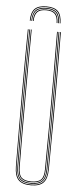

<svg xmlns="http://www.w3.org/2000/svg" viewBox="-62 -958 401 996"><g transform="rotate(5 138.5 -460.0)"><path d="M138.5 5Q93.2 5 73.2 -16Q53.2 -37 52.8 -85Q51.8 -192.5 51.4 -284.6Q51 -376.8 51 -461Q51 -545.2 51.4 -628.2Q51.8 -711.2 52.5 -800H56.5Q55.8 -719.5 55.4 -625.5Q55 -531.5 55 -434.9Q55 -338.2 55.4 -248.5Q55.8 -158.8 56.5 -86.8Q57 -39.2 76 -19.1Q95 1 138.5 1Q182 1 201.1 -19.1Q220.2 -39.2 220.5 -86.8Q221.2 -158.2 221.6 -244.6Q222 -331 222 -425.2Q222 -519.5 221.6 -615Q221.2 -710.5 220.5 -800H224.5Q225.5 -684.5 225.9 -571.8Q226.2 -459 226 -339.8Q225.8 -220.5 224.2 -85Q223.8 -37 203.9 -16Q184 5 138.5 5ZM138.5 -3Q96.8 -3 78.9 -21.9Q61 -40.8 60.5 -86.5Q59.8 -158.2 59.4 -244.6Q59 -331 59 -425.2Q59 -519.5 59.4 -615Q59.8 -710.5 60.5 -800H64.5Q63.8 -719.5 63.4 -625.5Q63 -531.5 63 -434.9Q63 -338.2 63.4 -248.4Q63.8 -158.5 64.5 -86Q65 -41 82.5 -24Q100 -7 138.5 -7Q177.2 -7 194.8 -24Q212.2 -41 212.5 -86Q213.2 -157.8 213.6 -244.4Q214 -331 214 -425.2Q214 -519.5 213.6 -615Q213.2 -710.5 212.5 -800H216.5Q217.2 -719.5 217.6 -625.5Q218 -531.5 218 -435Q218 -338.5 217.6 -248.8Q217.2 -159 216.5 -86.5Q216.2 -40.8 198.2 -21.9Q180.2 -3 138.5 -3ZM138.5 -11Q102.5 -11 85.8 -26.4Q69 -41.8 68.5 -85.5Q67.8 -181.5 67.2 -301.8Q66.8 -422 67.1 -550.6Q67.5 -679.2 68.5 -800H72.5Q71.8 -719.5 71.4 -625.6Q71 -531.8 71 -435.2Q71 -338.8 71.4 -248.6Q71.8 -158.5 72.5 -85.2Q73 -43.5 88.8 -29.2Q104.5 -15 138.5 -15Q172.8 -15 188.5 -29.2Q204.2 -43.5 204.5 -85.2Q205.5 -181.2 205.9 -301.5Q206.2 -421.8 206 -550.4Q205.8 -679 204.5 -800H208.5Q209.2 -719.5 209.6 -625.5Q210 -531.5 210 -434.9Q210 -338.2 209.6 -248.2Q209.2 -158.2 208.5 -85.5Q208.2 -41.8 191.4 -26.4Q174.5 -11 138.5 -11ZM138.5 -926.5Q180.8 -926.5 199.2 -907.6Q217.8 -888.8 218.5 -845.2H214.5Q213.8 -886.8 196.1 -904.6Q178.5 -922.5 138.5 -922.5Q98.5 -922.5 80.9 -904.6Q63.2 -886.8 62.5 -845.2H58.5Q59.2 -888.8 77.8 -907.6Q96.2 -926.5 138.5 -926.5ZM138.5 -918.5Q176.5 -918.5 193.1 -901.5Q209.8 -884.5 210.5 -845.2H206.5Q206 -882.5 190.1 -898.5Q174.2 -914.5 138.5 -914.5Q102.8 -914.5 86.9 -898.5Q71 -882.5 70.5 -845.2H66.5Q67.2 -884.5 84 -901.5Q100.8 -918.5 138.5 -918.5ZM138.5 -910.5Q172.2 -910.5 187.1 -895.4Q202 -880.2 202.5 -845.2H198.5Q198 -878 184 -892.2Q170 -906.5 138.5 -906.5Q107 -906.5 93 -892.2Q79 -878 78.5 -845.2H74.5Q75 -880.2 89.9 -895.4Q104.8 -910.5 138.5 -910.5Z"/></g></svg>

Font: Big Shoulders Inline Display SC Thin
Style: Regular
Weight: 100
Designer: Patric King
Foundry: XO Type Co
Version: Version 2.002